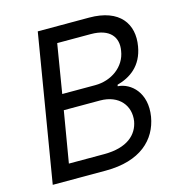

<svg xmlns="http://www.w3.org/2000/svg" viewBox="-108 -823 861 918"><g transform="rotate(-15 323.0 -363.5)"><path d="M303.3 0C475.1 0 560.4 -83.8 578.8 -193.2C597.3 -308.2 527.7 -370.7 462.4 -375L463.8 -382.1C527.7 -399.1 590.2 -440.3 605.8 -534.1C624.3 -640.6 567.5 -727.3 415.5 -727.3H161.2L40.5 0ZM236.5 -649.1H402.7C499.3 -649.1 533.4 -598 522 -534.1C510.7 -457.4 439.6 -407.7 360.1 -407.7H196.7ZM183.9 -331H362.9C458.1 -331 506.4 -267 495 -193.2C483.7 -129.3 431.1 -78.1 316.1 -78.1H141.3Z"/></g></svg>

Font: Riot Sans 2.0
Style: Italic
Weight: 400
Italic angle: -9.39999°
Designer: Rasmus Andersson
Foundry: rsms
Version: Version 3.006;hotconv 1.0.109;makeotfexe 2.5.65596